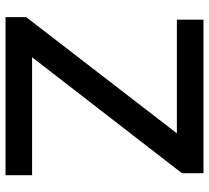

<svg xmlns="http://www.w3.org/2000/svg" viewBox="-50 -690 740 679"><g transform="rotate(90 319.5 -350.0)"><path d="M40 0V-73L451 -606H49V-700H592V-624L182 -94H599V0Z"/></g></svg>

Font: REM
Style: Regular
Weight: 400
Designer: Octavio Pardo
Foundry: Ashler Design
Version: Version 1.005;gftools[0.9.28]